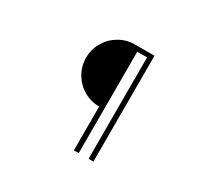

<svg xmlns="http://www.w3.org/2000/svg" viewBox="-157 -972 1314 1235"><g transform="rotate(30 500.0 -354.0)"><path d="M517 39H553V-714H626V39H662V-747H517Q455 -747 402 -716Q349 -685 318 -632Q287 -579 287 -517Q287 -455 318 -401.5Q349 -348 402 -317Q455 -286 517 -286Z"/></g></svg>

Font: SUIT Variable
Style: Regular
Weight: 400
Designer: Sunn Youn; Korean Glyphs from Source Han Sans (Sandoll Communications; Soo-young Jang, Joo-yeon Kang)
Foundry: Sunn
Version: Version 1.150;FEAKit 1.0